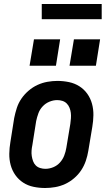

<svg xmlns="http://www.w3.org/2000/svg" viewBox="-20 -933 540 961"><path d="M206 8Q176 8 147.5 2Q119 -4 96 -19Q73 -34 57 -56.5Q41 -79 33.5 -106.5Q26 -134 26.5 -163.5Q27 -193 32 -222L51 -342Q56 -367 64 -392Q72 -417 87 -439Q102 -461 123 -479Q144 -497 168 -508Q192 -519 217.5 -523.5Q243 -528 267 -528Q297 -528 325.5 -522Q354 -516 377.5 -501Q401 -486 417 -463.5Q433 -441 440.5 -413.5Q448 -386 447.5 -356.5Q447 -327 442 -298L422 -178Q418 -153 409.5 -128Q401 -103 386.5 -81Q372 -59 351 -41Q330 -23 306 -12Q282 -1 256.5 3.5Q231 8 206 8ZM207 -88Q227 -88 246.5 -96Q266 -104 280 -119.5Q294 -135 301.5 -154.5Q309 -174 312 -193L332 -313Q334 -327 335 -341Q336 -355 334.5 -368Q333 -381 328 -393.5Q323 -406 314 -415Q305 -424 292.5 -428Q280 -432 266 -432Q247 -432 227.5 -424Q208 -416 193.5 -400.5Q179 -385 172 -365.5Q165 -346 161 -327L142 -207Q139 -193 138 -179Q137 -165 139 -152Q141 -139 145.5 -126.5Q150 -114 159 -105Q168 -96 181 -92Q194 -88 207 -88ZM460 -604H328L350 -736H481ZM260 -604H128L150 -736H281ZM189 -837V-913H489V-837Z"/></svg>

Font: Iosevka SS04 Oblique
Style: Bold
Weight: 700
Italic angle: -9°
Monospace: yes
Designer: Belleve Invis
Foundry: Belleve Invis
Version: Version 19.0.0; ttfautohint (v1.8.4)